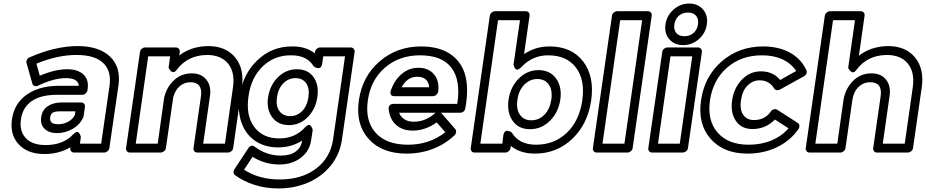

<svg xmlns="http://www.w3.org/2000/svg" viewBox="-20 -830 5189 1076"><path d="M46.9 -161.1Q59.6 -249.5 128.9 -298.8Q198.2 -348.1 306.2 -349.1H421.9Q418.5 -392.1 349.1 -392.1Q281.7 -392.1 193.8 -350.1Q185.1 -345.2 174.6 -348.1Q164.1 -351.1 161.1 -361.8L128.9 -476.1Q126 -485.4 131.1 -495.4Q136.2 -505.4 146 -508.8Q290.5 -571.8 415 -571.8Q534.2 -571.8 596.2 -513.2Q658.2 -454.6 644 -352.1L592.8 0Q591.3 10.7 582.3 17.8Q573.2 24.9 564 24.9H395Q384.3 24.9 378.4 17.1Q372.6 9.3 374 0L375 -4.9Q310.5 33.2 229 33.2Q134.8 33.2 84.7 -21.2Q34.7 -75.7 46.9 -161.1ZM235.8 -17.1Q334.5 -17.1 390.1 -77.1Q399.4 -87.4 407.2 -89.8Q415 -92.3 419.7 -87.9Q424.3 -83.5 427.5 -77.9Q430.7 -72.3 431.6 -67.4L433.1 -62L428.2 -24.9H546.9L594.2 -352.1Q605 -433.1 557.9 -477.5Q510.7 -522 408.2 -522Q302.2 -522 184.1 -473.1L203.1 -405.8Q288.6 -441.9 356.9 -441.9Q416.5 -441.9 447.5 -412.6Q478.5 -383.3 471.2 -332L470.2 -324.2Q468.8 -314.9 460.2 -306.9Q451.7 -298.8 440.9 -298.8H298.8Q206.5 -298.3 156.5 -262.5Q106.4 -226.6 97.2 -161.1Q87.9 -95.7 124 -56.4Q160.2 -17.1 235.8 -17.1ZM210.9 -172.9Q216.3 -214.4 248 -235.1Q279.8 -255.9 326.2 -255.9H435.1Q444.3 -255.9 450.9 -248.8Q457.5 -241.7 456.1 -231L449.2 -183.1Q449.2 -178.7 448.2 -176.8Q431.6 -134.3 389.2 -109.1Q346.7 -84 298.8 -84Q254.9 -84 230 -108.2Q205.1 -132.3 210.9 -172.9ZM261.2 -172.9Q258.8 -154.3 268.8 -144Q278.8 -133.8 306.2 -133.8Q338.4 -133.8 364 -148.9Q389.6 -164.1 399.9 -186L402.8 -206.1H318.8Q286.6 -206.1 275.1 -198.5Q263.7 -190.9 261.2 -172.9Z M686.5 0 764.6 -539.1Q766.1 -549.8 774.7 -556.9Q783.2 -564 792.5 -564H965.8Q976.6 -564 982.9 -555.9Q989.3 -547.9 987.8 -539.1L984.4 -519Q1050.8 -570.3 1146.5 -571.8Q1246.1 -571.8 1298.3 -507.6Q1350.6 -443.4 1335.4 -339.8L1286.6 0Q1285.2 10.7 1276.1 17.8Q1267.1 24.9 1257.8 24.9H1085.4Q1074.7 24.9 1068.8 17.1Q1063 9.3 1064.5 0L1106.4 -292Q1111.3 -330.6 1096.2 -349.9Q1081.1 -369.1 1047.9 -369.1Q1012.2 -369.1 986.8 -346.7Q961.4 -324.2 950.7 -284.2L909.7 0Q908.2 10.7 898.9 17.8Q889.6 24.9 880.4 24.9H707.5Q696.8 24.9 690.9 17.1Q685.1 9.3 686.5 0ZM740.7 -24.9H863.8L900.4 -285.2Q900.4 -285.6 900.9 -286.6Q901.4 -287.6 901.4 -288.1Q916 -345.2 957 -382.1Q998 -418.9 1054.7 -418.9Q1108.4 -418.9 1136.7 -383.3Q1165 -347.7 1156.7 -292L1118.7 -24.9H1240.7L1285.6 -339.8Q1297.9 -424.8 1258.3 -473.4Q1218.8 -522 1139.6 -522Q1031.2 -520.5 969.7 -438Q962.4 -428.2 955.1 -426.3Q947.8 -424.3 942.6 -428Q937.5 -431.6 933.3 -436.8Q929.2 -441.9 926.8 -446.3L924.8 -451.2L933.6 -514.2H810.5Z M1293.5 119.1 1370.6 2Q1387.2 -22.9 1407.2 -7.8Q1473.6 42 1553.2 42Q1606.4 42 1637 19.5Q1667.5 -2.9 1673.3 -42Q1612.8 -3.9 1538.6 -3.9Q1463.9 -3.9 1410.4 -40.3Q1356.9 -76.7 1333.7 -141.8Q1310.5 -207 1322.3 -290Q1340.3 -413.6 1421.6 -491.7Q1502.9 -569.8 1615.2 -569.8Q1692.9 -571.3 1744.6 -530.8L1745.6 -539.1Q1747.1 -549.8 1755.6 -556.9Q1764.2 -564 1773.4 -564H1945.3Q1956.1 -564 1962.4 -555.9Q1968.8 -547.9 1967.3 -539.1L1896.5 -48.8Q1884.8 34.2 1834.5 96.9Q1784.2 159.7 1707.5 192.9Q1630.9 226.1 1539.6 226.1Q1468.3 226.1 1405.5 205.8Q1342.8 185.5 1296.4 150.9Q1289.6 146 1288.8 136.2Q1288.1 126.5 1293.5 119.1ZM1347.7 121.1Q1432.1 175.8 1547.4 175.8Q1670.9 175.8 1751.2 115Q1831.5 54.2 1846.7 -48.8L1913.6 -514.2H1791.5L1785.6 -473.1Q1783.7 -460.4 1778.1 -454.1Q1772.5 -447.8 1765.9 -448Q1759.3 -448.2 1752.9 -450.2Q1746.6 -452.1 1742.2 -455.1L1738.3 -458Q1699.7 -521.5 1608.4 -520Q1517.1 -520 1452.1 -457.8Q1387.2 -395.5 1372.6 -290Q1356.9 -182.1 1405 -118.2Q1453.1 -54.2 1545.4 -54.2Q1633.3 -54.2 1689.5 -116.2Q1698.7 -126.5 1706.5 -128.9Q1714.4 -131.3 1719 -127Q1723.6 -122.6 1726.8 -116.9Q1730 -111.3 1731.4 -106.4L1732.4 -101.1L1723.6 -43.9Q1714.4 17.6 1665.3 54.7Q1616.2 91.8 1546.4 91.8Q1463.4 91.8 1395.5 48.8ZM1482.4 -285.2Q1492.7 -352.5 1537.6 -397.2Q1582.5 -441.9 1644.5 -441.9Q1706.1 -441.9 1737.3 -397.5Q1768.6 -353 1758.3 -285.2Q1749 -218.8 1704.8 -173.8Q1660.6 -128.9 1599.6 -128.9Q1537.6 -128.9 1504.9 -173.8Q1472.2 -218.8 1482.4 -285.2ZM1532.2 -285.2Q1524.9 -235.8 1545.9 -207.5Q1566.9 -179.2 1606.4 -179.2Q1645 -179.2 1673.1 -207.5Q1701.2 -235.8 1708.5 -285.2Q1715.8 -335.4 1695.6 -363.8Q1675.3 -392.1 1636.2 -392.1Q1596.7 -392.1 1568.1 -363.5Q1539.6 -335 1532.2 -285.2Z M1991.2 -268.1Q2010.7 -402.8 2107.7 -486.3Q2204.6 -569.8 2340.3 -569.8Q2344.7 -569.8 2353.5 -569.3Q2362.3 -568.8 2366.2 -568.8Q2458.5 -563.5 2516.1 -517.8Q2573.7 -472.2 2590.1 -397Q2606.4 -321.8 2587.4 -221.2Q2585.4 -210.9 2577.4 -204.6Q2569.3 -198.2 2559.6 -198.2H2451.7L2453.6 -195.8L2531.2 -106.9Q2537.1 -100.1 2535.9 -89.6Q2534.7 -79.1 2527.3 -71.8Q2474.6 -22 2406 4.4Q2337.4 30.8 2259.3 30.8Q2119.1 30.8 2045.4 -52Q1971.7 -134.8 1991.2 -268.1ZM2041.5 -268.1Q2024.9 -153.8 2084.7 -86.4Q2144.5 -19 2266.6 -19Q2386.2 -19 2475.6 -88.9L2427.2 -144Q2363.3 -98.1 2292.5 -98.1Q2235.8 -98.1 2200.2 -129.6Q2164.6 -161.1 2158.2 -216.8Q2157.2 -226.1 2159.7 -232.4Q2162.1 -238.8 2165.8 -241.7Q2169.4 -244.6 2175 -246.3Q2180.7 -248 2182.6 -248Q2184.6 -248 2187.5 -248H2542.5Q2563 -378.9 2510.5 -449.5Q2458 -520 2333.5 -520Q2217.8 -520 2137.9 -451.4Q2058.1 -382.8 2041.5 -268.1ZM2169.4 -319.8Q2187.5 -377 2229 -413.6Q2270.5 -450.2 2325.2 -450.2Q2382.3 -450.2 2413.1 -412.4Q2443.8 -374.5 2435.5 -315.9Q2434.1 -306.6 2425.5 -298.8Q2417 -291 2406.2 -291H2190.4Q2178.2 -291 2172.6 -296.9Q2167 -302.7 2168 -309.3Q2168.9 -315.9 2169.4 -319.8ZM2216.3 -198.2Q2237.8 -147.9 2299.3 -147.9Q2364.7 -147.9 2418.5 -195.8L2420.4 -198.2ZM2230.5 -340.8H2385.3Q2382.8 -369.6 2366 -384.8Q2349.1 -399.9 2318.4 -399.9Q2262.2 -399.9 2230.5 -340.8Z M2618.2 0 2725.1 -742.2Q2726.6 -752.9 2735.6 -760Q2744.6 -767.1 2753.9 -767.1H2926.8Q2937.5 -767.1 2943.4 -759.3Q2949.2 -751.5 2947.8 -742.2L2917 -526.9Q2981 -569.8 3059.1 -569.8Q3183.6 -569.8 3248 -485.6Q3312.5 -401.4 3293 -267.1Q3273.9 -134.8 3187.3 -52Q3100.6 30.8 2977.1 30.8Q2895.5 30.8 2842.8 -12.2L2840.8 0Q2839.4 10.7 2830.3 17.8Q2821.3 24.9 2812 24.9H2639.2Q2628.4 24.9 2622.6 17.1Q2616.7 9.3 2618.2 0ZM2671.9 -24.9H2794.9L2800.8 -71.8Q2802.7 -84.5 2808.3 -90.8Q2814 -97.2 2820.6 -96.9Q2827.1 -96.7 2833.5 -94.7Q2839.8 -92.8 2844.2 -89.8L2848.1 -86.9Q2889.6 -19 2983.9 -19Q3086.4 -19 3156.5 -85.9Q3226.6 -152.8 3243.2 -267.1Q3259.8 -383.3 3207.5 -451.7Q3155.3 -520 3051.8 -520Q2963.4 -520 2900.9 -453.1Q2884.3 -437 2874.8 -440.4Q2865.2 -443.8 2861.8 -456.1L2857.9 -467.8L2894 -716.8H2771ZM2830.1 -272Q2840.3 -342.3 2887.2 -389.6Q2934.1 -437 2998 -437Q3063 -437 3096.7 -389.6Q3130.4 -342.3 3120.1 -272Q3109.9 -201.2 3062.5 -153.6Q3015.1 -106 2950.2 -106Q2885.7 -106 2852.8 -153.1Q2819.8 -200.2 2830.1 -272ZM2879.9 -272Q2871.6 -217.8 2893.8 -186.8Q2916 -155.8 2957 -155.8Q3000 -155.8 3030.8 -186.8Q3061.5 -217.8 3069.8 -272Q3077.1 -325.2 3055.4 -356.2Q3033.7 -387.2 2991.2 -387.2Q2950.2 -387.2 2918.7 -356Q2887.2 -324.7 2879.9 -272Z M3302.7 0 3409.7 -742.2Q3411.1 -752.9 3420.2 -760Q3429.2 -767.1 3438.5 -767.1H3611.3Q3622.1 -767.1 3627.9 -759.3Q3633.8 -751.5 3632.3 -742.2L3525.4 0Q3523.9 10.7 3514.9 17.8Q3505.9 24.9 3496.6 24.9H3323.7Q3313 24.9 3307.1 17.1Q3301.3 9.3 3302.7 0ZM3356.4 -24.9H3479.5L3578.6 -716.8H3455.6Z M3613.3 0 3691.4 -539.1Q3692.9 -549.8 3701.4 -556.9Q3710 -564 3719.2 -564H3891.6Q3902.3 -564 3908.7 -555.9Q3915 -547.9 3913.6 -539.1L3835.4 0Q3834 10.7 3824.7 17.8Q3815.4 24.9 3806.2 24.9H3634.3Q3623.5 24.9 3617.7 17.1Q3611.8 9.3 3613.3 0ZM3667.5 -24.9H3789.6L3859.4 -514.2H3737.3ZM3709.5 -693.8Q3716.8 -743.2 3754.9 -776.6Q3793 -810.1 3842.3 -810.1Q3891.6 -810.1 3920.2 -776.6Q3948.7 -743.2 3941.4 -693.8Q3934.1 -643.6 3896 -610.4Q3857.9 -577.1 3808.6 -577.1Q3759.3 -577.1 3730.7 -610.4Q3702.1 -643.6 3709.5 -693.8ZM3759.3 -693.8Q3754.9 -663.1 3770 -645Q3785.2 -627 3815.4 -627Q3845.7 -627 3866.5 -645Q3887.2 -663.1 3891.6 -693.8Q3896 -724.1 3880.6 -741.9Q3865.2 -759.8 3835.4 -759.8Q3805.2 -759.8 3784.4 -741.7Q3763.7 -723.6 3759.3 -693.8Z M3908.7 -268.1Q3928.2 -402.3 4024.9 -486.1Q4121.6 -569.8 4256.8 -569.8Q4342.8 -569.8 4406 -535.4Q4469.2 -501 4499 -437Q4502.9 -427.7 4499.3 -417.7Q4495.6 -407.7 4485.8 -402.8L4351.1 -328.1Q4341.8 -323.2 4332.5 -325Q4323.2 -326.7 4318.8 -334Q4291.5 -379.9 4236.8 -379.9Q4198.2 -379.9 4169.2 -350.6Q4140.1 -321.3 4132.8 -269Q4124.5 -215.3 4145.3 -186.3Q4166 -157.2 4205.1 -157.2Q4266.6 -157.2 4299.8 -205.1Q4305.7 -214.4 4316.7 -217.3Q4327.6 -220.2 4335.9 -214.8L4450.7 -141.1Q4459 -136.2 4460 -126.2Q4460.9 -116.2 4455.1 -106.9Q4408.7 -41 4334.2 -5.1Q4259.8 30.8 4168.9 30.8Q4034.7 30.8 3961.9 -52.5Q3889.2 -135.7 3908.7 -268.1ZM3959 -268.1Q3942.4 -154.8 4001.7 -86.9Q4061 -19 4175.8 -19Q4246.6 -19 4303.7 -43Q4360.8 -66.9 4398.9 -110.8L4322.8 -160.2Q4271 -106.9 4196.8 -106.9Q4134.8 -106.9 4103.8 -152.8Q4072.8 -198.7 4083 -269Q4093.3 -337.9 4137.9 -384Q4182.6 -430.2 4244.1 -430.2Q4313 -430.2 4352.1 -381.8L4441.9 -432.1Q4414.6 -474.1 4365.5 -497.1Q4316.4 -520 4250 -520Q4134.3 -520 4054.9 -451.2Q3975.6 -382.3 3959 -268.1Z M4495.6 0 4602.5 -742.2Q4604 -752.9 4613 -760Q4622.1 -767.1 4631.3 -767.1H4804.2Q4814.9 -767.1 4820.8 -759.3Q4826.7 -751.5 4825.2 -742.2L4793.5 -518.1Q4861.3 -570.3 4956.5 -571.8Q5056.2 -571.8 5108.4 -507.6Q5160.6 -443.4 5145.5 -339.8L5096.7 0Q5095.2 10.7 5085.9 17.8Q5076.7 24.9 5067.4 24.9H4894.5Q4883.8 24.9 4877.9 17.1Q4872.1 9.3 4873.5 0L4915.5 -292Q4925.8 -369.1 4856.4 -369.1Q4817.9 -369.1 4790.3 -341.6Q4762.7 -314 4756.3 -266.1L4718.3 0Q4716.8 10.7 4707.8 17.8Q4698.7 24.9 4689.5 24.9H4516.6Q4505.9 24.9 4500 17.1Q4494.1 9.3 4495.6 0ZM4549.3 -24.9H4672.4L4706.5 -266.1Q4716.3 -331.1 4759 -375Q4801.8 -418.9 4863.3 -418.9Q4918 -418.9 4945.8 -383.5Q4973.6 -348.1 4965.3 -292L4927.2 -24.9H5050.3L5095.2 -339.8Q5107.4 -424.8 5067.9 -473.4Q5028.3 -522 4949.2 -522Q4839.4 -520.5 4778.3 -437Q4771.5 -427.2 4764.2 -425.3Q4756.8 -423.3 4751.7 -427Q4746.6 -430.7 4742.2 -435.8Q4737.8 -440.9 4735.4 -445.3L4733.4 -450.2L4771.5 -716.8H4648.4Z"/></svg>

Font: Trueno Bold Outline
Style: Italic
Weight: 700
Width: 6
Designer: Julieta Ulanovsky
Foundry: Julieta Ulanovsky
Version: Version 3.001b | FøM Fix